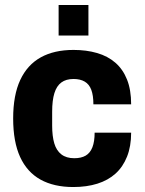

<svg xmlns="http://www.w3.org/2000/svg" viewBox="-20 -741 583 773"><path d="M275 12Q197 12 143 -18Q89 -48 61 -109Q33 -170 33 -264Q33 -358 61.5 -419Q90 -480 144 -510Q198 -540 276 -540Q328 -540 371 -527.5Q414 -515 444.5 -488.5Q475 -462 491.5 -420.5Q508 -379 508 -321H356Q356 -357 347.5 -379.5Q339 -402 321 -412.5Q303 -423 276 -423Q246 -423 227 -409Q208 -395 199 -366Q190 -337 190 -291V-235Q190 -193 198.5 -164Q207 -135 227 -119.5Q247 -104 279 -104Q307 -104 325 -114.5Q343 -125 352 -148Q361 -171 361 -207H508Q508 -152 491.5 -110.5Q475 -69 445 -42Q415 -15 372 -1.5Q329 12 275 12ZM216 -598V-721H336V-598Z"/></svg>

Font: Archivo SemiCondensed ExtraBold
Style: Regular
Weight: 800
Width: 4
Designer: Hector Gatti
Foundry: Omnibus-Type
Version: Version 2.001